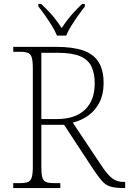

<svg xmlns="http://www.w3.org/2000/svg" viewBox="-20 -951 653 971"><path d="M47 0V-25H84Q108 -25 121.5 -30.5Q135 -36 140.5 -54Q146 -72 146 -108V-606Q146 -643 140.5 -660.5Q135 -678 121.5 -683.5Q108 -689 84 -689H47V-714H264Q349 -714 401.5 -695.5Q454 -677 479 -636.5Q504 -596 504 -530Q504 -474 483 -433Q462 -392 427 -367Q392 -342 348 -331L496 -109Q526 -65 549 -48Q572 -31 604 -31H613V0H607Q563 0 538.5 -7.5Q514 -15 496.5 -35Q479 -55 455 -90L304 -320H189V-108Q189 -72 194 -54Q199 -36 212.5 -30.5Q226 -25 251 -25H285V0ZM269 -349Q360 -349 409.5 -396Q459 -443 459 -529Q459 -580 442.5 -614.5Q426 -649 385.5 -666.5Q345 -684 272 -684H189V-349ZM268 -771Q259 -794 242.5 -820.5Q226 -847 208 -873Q190 -899 174 -918V-931H188Q212 -909 229.5 -890Q247 -871 262 -851.5Q277 -832 292 -809Q307 -832 322 -851.5Q337 -871 354.5 -890Q372 -909 395 -931H409V-918Q394 -899 375.5 -873Q357 -847 340.5 -820.5Q324 -794 315 -771Z"/></svg>

Font: Noto Serif Kannada ExtraLight
Style: Regular
Weight: 250
Version: Version 2.003